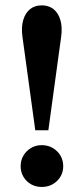

<svg xmlns="http://www.w3.org/2000/svg" viewBox="-20 -702 318 731"><path d="M114.3 -206.1 65.4 -562.5Q60.5 -598.6 68.4 -625.5Q76.2 -652.3 94.2 -667Q112.3 -681.6 138.7 -681.6Q166 -681.6 184.1 -667Q202.1 -652.3 210 -625.5Q217.8 -598.6 212.9 -562.5L164.1 -206.1ZM138.7 9.8Q116.2 9.8 98.1 -0.5Q80.1 -10.7 69.3 -28.8Q58.6 -46.9 58.6 -69.3Q58.6 -91.8 69.3 -109.9Q80.1 -127.9 98.1 -138.7Q116.2 -149.4 138.7 -149.4Q162.1 -149.4 180.7 -138.7Q199.2 -127.9 210 -109.9Q220.7 -91.8 220.7 -69.3Q220.7 -36.1 197.3 -13.2Q173.8 9.8 138.7 9.8Z"/></svg>

Font: Crimson Pro SemiBold
Style: Regular
Weight: 600
Designer: Jacques Le Bailly
Foundry: Baron von Fonthausen
Version: Version 1.003